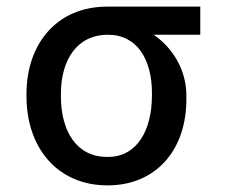

<svg xmlns="http://www.w3.org/2000/svg" viewBox="-20 -549 684 580"><path d="M60 -265V-258C60 -103 153 11 305 11C452 11 544 -97 543 -251V-258C544 -336 502 -405 444 -444H585V-529H304C151 -529 60 -416 60 -265ZM164 -258V-265C164 -366 211 -444 306 -444C396 -444 439 -367 439 -268V-261C439 -153 392 -74 305 -75C212 -74 164 -152 164 -258Z"/></svg>

Font: Wafeq Medium
Style: Regular
Weight: 500
Designer: Rasmus Andersson & Azza Alameddine
Foundry: Google & TypeTogether
Version: Version 3.000;January 28, 2025;FontCreator 15.0.0.3014 64-bi